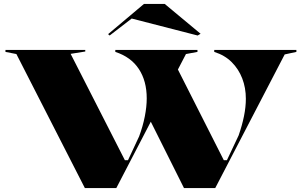

<svg xmlns="http://www.w3.org/2000/svg" viewBox="-20 -964 1547 984"><path d="M923 0 746 -354 886 -619 1127 -143H1143L1203 -270Q1221 -322 1230.5 -369Q1240 -416 1240 -458Q1240 -514 1221.5 -562Q1203 -610 1167.5 -645.5Q1132 -681 1078 -698V-708H1499V-698L1439 -685L1083 0ZM415 0 64 -687 8 -698V-708H417V-700L342 -688L620 -143H636L693 -265Q712 -316 722 -366.5Q732 -417 732 -460Q732 -549 691.5 -610.5Q651 -672 571 -698V-708H992V-698L933 -687L576 0ZM542 -782 534 -789 718 -944H824L1008 -791L993 -782L655 -869Z"/></svg>

Font: Kalnia SemiExpanded SemiBold
Style: Regular
Weight: 600
Width: 6
Designer: Frida Medrano
Foundry: Frida Medrano
Version: Version 1.105